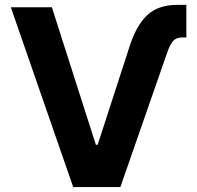

<svg xmlns="http://www.w3.org/2000/svg" viewBox="-20 -757 798 777"><path d="M502.6 -563.7Q530.2 -652.5 575 -694.9Q619.7 -737.3 696.6 -737.3H734.1V-605.4H717.3Q692.5 -605.4 680.1 -590.6Q667.7 -575.8 657.4 -546.4L467.1 0H276.2L23.8 -727.5H189.9L368 -171H375.2Z"/></svg>

Font: Adwaita Sans
Style: Regular
Weight: 400
Designer: Rasmus Andersson
Foundry: rsms
Version: Version 4.001;git-9221beed3